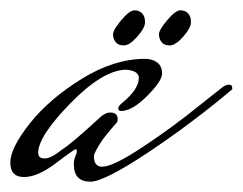

<svg xmlns="http://www.w3.org/2000/svg" viewBox="-20 -335 470 372"><path d="M215 -120Q209 -120 209 -124.5Q209 -129 216 -135Q249 -162 249 -184Q249 -198 224 -200Q179 -199 116.5 -135Q54 -71 54 -39Q54 -28 66.5 -28Q79 -28 100 -45Q119 -57 171 -105Q183 -117 194 -117Q208 -117 208 -104Q208 -99 205 -96Q202 -93 194 -83.5Q186 -74 180 -66Q162 -40 162 -32Q162 -12 178 -12Q199 -12 257 -50.5Q315 -89 363 -128L411 -166Q418 -171 424 -171Q430 -171 430 -164V-162Q353 -97 267.5 -40Q182 17 155 17Q123 17 123 -17Q123 -25 126 -32Q129 -39 129 -42Q129 -45 127 -46Q124 -46 88.5 -19Q53 8 26.5 8Q0 8 0 -20Q0 -48 37.5 -95.5Q75 -143 138 -182Q201 -221 261 -221Q275 -221 284.5 -214Q294 -207 294 -192.5Q294 -178 265 -149Q236 -120 215 -120ZM240.5 -315Q250 -315 255.5 -309Q261 -303 261 -292Q261 -281 246 -264Q231 -247 220 -247Q209 -247 204 -253.5Q199 -260 199 -268.5Q199 -277 215 -296Q231 -315 240.5 -315ZM329.5 -315Q339 -315 344.5 -309Q350 -303 350 -292Q350 -281 335 -264Q320 -247 309 -247Q298 -247 293 -253.5Q288 -260 288 -268.5Q288 -277 304 -296Q320 -315 329.5 -315Z"/></svg>

Font: Mrs Saint Delafield
Style: Regular
Weight: 400
Designer: Alejandro Paul
Foundry: Alejandro Paul
Version: Version 1.000